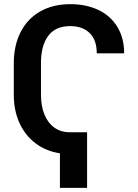

<svg xmlns="http://www.w3.org/2000/svg" viewBox="-20 -737 668 931"><path d="M402.3 173.8H270.5V6.3Q203.1 -3.9 152.3 -42.2Q101.6 -80.6 74.2 -141.1Q46.9 -201.7 46.9 -277.3V-429.7Q46.9 -516.1 79.6 -580.8Q112.3 -645.5 174.3 -681.2Q236.3 -716.8 321.3 -716.8Q398.4 -716.8 457.5 -688.5Q516.6 -660.2 549.3 -606.2Q582 -552.2 582 -478.5H449.2Q449.2 -543 414.8 -576.7Q380.4 -610.4 320.3 -610.4Q249 -610.4 213.9 -563.2Q178.7 -516.1 178.7 -430.7V-277.3Q178.7 -223.1 195.3 -182.1Q211.9 -141.1 243.4 -118.4Q274.9 -95.7 318.4 -95.7H402.3Z"/></svg>

Font: Pretendard Std SemiBold
Style: Regular
Weight: 600
Designer: Base glyphs from Inter by Rasmus Andersson; Hangeul glyphs from Noto Sans CJK(Source Han Sans) by Jang Soo-young and Kan
Foundry: Kil Hyung-jin
Version: Version 1.309